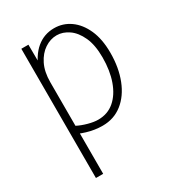

<svg xmlns="http://www.w3.org/2000/svg" viewBox="-193 -688 938 1032"><g transform="rotate(-30 276.0 -172.0)"><path d="M96 233V-569H140L141 -421L118 -420Q147 -499 194 -538Q241 -577 303 -577Q358 -577 402.5 -545.5Q447 -514 473.5 -455Q500 -396 500 -311Q500 -219 471.5 -146.5Q443 -74 391 -33Q339 8 269 8Q220 8 172.5 -6.5Q125 -21 96 -39L139 -66Q168 -51 203 -41.5Q238 -32 264 -32Q323 -32 364.5 -67.5Q406 -103 428.5 -166Q451 -229 451 -311Q451 -388 428 -438Q405 -488 369.5 -512.5Q334 -537 296 -537Q257 -537 221.5 -513.5Q186 -490 163.5 -445Q141 -400 141 -335V233Z"/></g></svg>

Font: Yaldevi ExtraLight ExtraLight
Style: Regular
Weight: 250
Version: Version 1.100